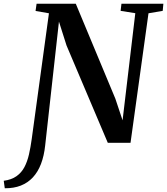

<svg xmlns="http://www.w3.org/2000/svg" viewBox="-106 -763 893 1026"><path d="M-80.5 243 -86 203Q-44.5 197.5 -17.8 178.5Q9 159.5 24.5 130Q40 100.5 48.8 62.2Q57.5 24 63.5 -20L155.5 -692L84 -704.5L89.5 -743H299L510.5 -235.5L549 -120L617 -692.5L538.5 -705L543 -743H767L763.5 -705L687.5 -692L591.5 0H470L249.5 -520L209 -647.5L135.5 13.5Q129.5 70 113 113Q96.5 156 69.5 185Q42.5 214 5 228.8Q-32.5 243.5 -80.5 243Z"/></svg>

Font: Merriweather 60pt SemiBold
Style: Italic
Weight: 600
Italic angle: -7.8°
Version: Version 2.101